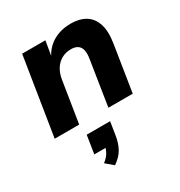

<svg xmlns="http://www.w3.org/2000/svg" viewBox="-185 -636 995 1059"><g transform="rotate(-30 312.0 -106.5)"><path d="M25 0 104 -496H252L236 -401H234Q262 -454 310 -480Q358 -506 418 -506Q474 -506 511.5 -483Q549 -460 564.5 -412.5Q580 -365 568 -291L522 0H367L412 -287Q417 -319 412 -340Q407 -361 391.5 -372Q376 -383 348 -383Q315 -383 288.5 -368Q262 -353 245.5 -326.5Q229 -300 223 -264L181 0ZM240 293 193 253Q219 233 231 211.5Q243 190 247 166L274 184H171L189 69H338L325 152Q318 197 299.5 231Q281 265 240 293Z"/></g></svg>

Font: Nunito Sans 10pt ExtraBold
Style: Italic
Weight: 800
Italic angle: -9°
Designer: Vernon Adams
Foundry: Vernon Adams
Version: Version 3.101;gftools[0.9.27]